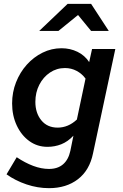

<svg xmlns="http://www.w3.org/2000/svg" viewBox="-20 -760 640 999"><path d="M235 219Q176 219 118 199.5Q60 180 14 147L67 58Q110 87 152.5 103Q195 119 235 119Q280 119 308 95Q336 71 346 25L362 -54Q333 -23 299 -9.5Q265 4 227 4Q174 4 132.5 -26Q91 -56 67 -107.5Q43 -159 43 -222Q43 -280 63.5 -332Q84 -384 119.5 -423.5Q155 -463 201.5 -486Q248 -509 300 -509Q345 -509 383 -490.5Q421 -472 444 -437L459 -505H580L464 38Q446 126 385.5 172.5Q325 219 235 219ZM280 -96Q335 -96 380 -138L425 -351Q407 -376 379 -391Q351 -406 318 -406Q275 -406 240 -382.5Q205 -359 184.5 -319Q164 -279 164 -230Q164 -172 195 -134Q226 -96 280 -96ZM184 -599 332 -740H454L546 -599H454L386 -682L284 -599Z"/></svg>

Font: Red Hat Mono SemiBold
Style: Italic
Weight: 600
Italic angle: -12°
Monospace: yes
Designer: Pentagram, MCKL
Foundry: MCKL
Version: Version 1.030